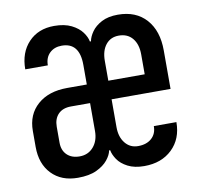

<svg xmlns="http://www.w3.org/2000/svg" viewBox="-68 -631 736 712"><g transform="rotate(-10 300.0 -275.0)"><path d="M170 10Q108 10 71.5 -28Q35 -66 35 -130V-190Q35 -252 76.5 -288.5Q118 -325 188 -325H262V-399Q262 -483 195 -483Q167 -483 149.5 -466Q132 -449 132 -420H47Q47 -483 83.5 -521.5Q120 -560 180 -560Q219 -560 245 -547Q271 -534 284.5 -515.5Q298 -497 301 -480H305Q308 -497 321 -515.5Q334 -534 358.5 -547Q383 -560 420 -560Q488 -560 526.5 -517Q565 -474 565 -400V-255H343V-150Q343 -113 361.5 -90Q380 -67 410 -67Q442 -67 461 -84Q480 -101 480 -130H565Q565 -67 525 -28.5Q485 10 420 10Q383 10 358 -3Q333 -16 320.5 -34.5Q308 -53 305 -70H301Q298 -53 283 -34.5Q268 -16 240.5 -3Q213 10 170 10ZM343 -325H480V-400Q480 -438 461.5 -460.5Q443 -483 410 -483Q379 -483 361 -460.5Q343 -438 343 -400ZM190 -67Q222 -67 242 -90Q262 -113 262 -150V-255H190Q159 -255 142 -237.5Q125 -220 125 -190V-130Q125 -101 142.5 -84Q160 -67 190 -67Z"/></g></svg>

Font: NKDuy Mono
Style: Regular
Weight: 400
Monospace: yes
Designer: NKDuy
Foundry: NKDuy
Version: Version 2.251; ttfautohint (v1.8.4.7-5d5b)